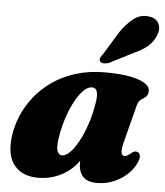

<svg xmlns="http://www.w3.org/2000/svg" viewBox="-54 -802 743 865"><g transform="rotate(5 317.5 -369.5)"><path d="M521 -178.5Q512 -143.5 515.5 -130Q519 -116.5 529 -116.5Q534.5 -116.5 540.2 -119.2Q546 -122 554.5 -129Q566.5 -139 574 -140.8Q581.5 -142.5 589 -138.5Q598.5 -133.5 599 -120.2Q599.5 -107 589 -86.5Q565.5 -41 518 -13Q470.5 15 416.5 15Q371 15 351.8 -7.8Q332.5 -30.5 332.5 -69Q332.5 -81.5 333.5 -95Q334.5 -108.5 336.2 -122.5Q338 -136.5 340.5 -149.8Q343 -163 346 -175.5L359.5 -136.5Q347 -91 315.8 -56.8Q284.5 -22.5 241.5 -3.8Q198.5 15 150 15Q80 15 43 -28.8Q6 -72.5 16.5 -160Q22.5 -207.5 42 -254.2Q61.5 -301 94.5 -342.5Q127.5 -384 173.8 -416Q220 -448 279.2 -466.2Q338.5 -484.5 410 -484.5Q481 -484.5 527 -475Q573 -465.5 594.5 -449.5Q616 -433.5 613 -413.5Q610.5 -396 600.5 -389Q590.5 -382 580.2 -374.8Q570 -367.5 565 -349.5ZM226 -162Q221.5 -124 228.8 -109.5Q236 -95 248 -95Q261.5 -95 276.2 -106.5Q291 -118 305.8 -139.8Q320.5 -161.5 334.5 -191.2Q348.5 -221 360 -258Q371.5 -295 378.5 -337Q385.5 -376 380.2 -394Q375 -412 358 -412Q340.5 -412 323.2 -396.8Q306 -381.5 290.2 -355.5Q274.5 -329.5 261.2 -297Q248 -264.5 239 -229.5Q230 -194.5 226 -162ZM455.5 -667.5Q484.5 -710 515.8 -734Q547 -758 584.5 -752.5Q619 -748.5 630 -723.5Q641 -698.5 629 -671.5Q617 -641 592.5 -620.2Q568 -599.5 525.5 -580.5L423.5 -528.5Q411 -524 399.8 -524.5Q388.5 -525 383.5 -531.5Q378 -539 382.2 -548.2Q386.5 -557.5 394.5 -567Z"/></g></svg>

Font: Fraunces Black
Style: Italic
Weight: 900
Italic angle: -16°
Version: Version 1.000;[b76b70a41]